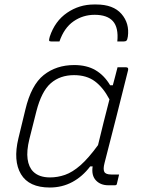

<svg xmlns="http://www.w3.org/2000/svg" viewBox="-20 -826 640 856"><path d="M402 -760Q350 -760 308 -731Q266 -702 245 -641H210Q200 -641 199 -645Q198 -649 202 -663Q225 -732 279 -769Q333 -806 399 -806H409Q485 -806 521.5 -764Q558 -722 550 -663Q548 -649 544 -645Q540 -641 530 -641H503Q509 -703 483.5 -731.5Q458 -760 402 -760ZM311 -536Q367 -536 406 -513Q445 -490 471 -446H483Q488 -463 492.5 -481.5Q497 -500 504 -526H542Q554 -526 551 -513Q526 -411 499 -306Q472 -201 446 -99Q439 -72 445 -60Q451 -48 476 -48H511Q509 -39 506 -27Q503 -15 501 -6Q500 0 492 0H463Q428 0 407.5 -22Q387 -44 393 -84H382Q348 -39 302.5 -14.5Q257 10 202 10Q109 10 73.5 -49.5Q38 -109 62 -209L93 -337Q119 -447 175 -491.5Q231 -536 311 -536ZM128 -61Q154 -35 203 -35Q237 -35 270 -46.5Q303 -58 338.5 -89Q374 -120 417 -179Q429 -230 442 -281Q455 -332 468 -383Q440 -436 403 -463.5Q366 -491 310 -491Q248 -491 206.5 -455Q165 -419 142 -329L111 -206Q98 -153 103 -117Q108 -81 128 -61Z"/></svg>

Font: Recursive Sn Lnr St Lt
Style: Italic
Weight: 300
Italic angle: -15°
Version: Version 1.079;hotconv 1.0.112;makeotfexe 2.5.65598; ttfautoh